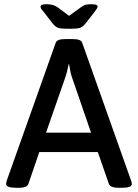

<svg xmlns="http://www.w3.org/2000/svg" viewBox="-20 -887 653 909"><path d="M294 -751Q267 -751 254.5 -755.5Q242 -760 229 -776L185 -833Q176 -843 174 -847.5Q172 -852 172 -855Q172 -861 178 -864Q184 -867 201 -867Q232 -867 252 -853L307 -812L365 -854Q375 -862 385.5 -864.5Q396 -867 413 -867Q430 -867 436 -864Q442 -861 442 -855Q442 -852 439.5 -847.5Q437 -843 428 -831L385 -776Q372 -760 359.5 -755.5Q347 -751 320 -751ZM57 2Q9 2 9 -16Q9 -21 12 -32L244 -685Q250 -702 289 -702H324Q364 -702 369 -685L601 -31Q604 -23 604 -16Q604 2 559 2H541Q524 2 512 -2Q500 -6 496 -15L443 -167H166L114 -15Q110 -6 99 -2Q88 2 72 2ZM198 -259H411L320 -523Q315 -537 312.5 -552.5Q310 -568 307 -583H305Q302 -568 298.5 -553Q295 -538 290 -523Z"/></svg>

Font: Asap Medium
Style: Regular
Weight: 500
Designer: Pablo Cosgaya
Foundry: Omnibus-Type
Version: Version 3.001; ttfautohint (v1.8.3)